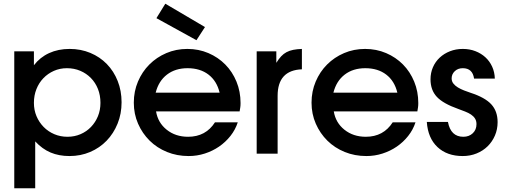

<svg xmlns="http://www.w3.org/2000/svg" viewBox="-20 -829 2728 1036"><path d="M57 -552H163V-477Q196 -520 245 -542.5Q294 -565 356 -565Q416 -565 467.5 -543.5Q519 -522 556.5 -483.5Q594 -445 615 -392Q636 -339 636 -277Q636 -215 614.5 -162Q593 -109 555.5 -70Q518 -31 466.5 -9Q415 13 355 13Q298 13 253 -6Q208 -25 170 -66V187H57ZM344 -91Q382 -91 414.5 -105Q447 -119 471 -144Q495 -169 508.5 -202Q522 -235 522 -274Q522 -315 508.5 -349Q495 -383 470.5 -408Q446 -433 413 -447Q380 -461 341 -461Q303 -461 270.5 -446.5Q238 -432 214 -407Q190 -382 176.5 -348Q163 -314 163 -274Q163 -235 177 -202Q191 -169 215.5 -144Q240 -119 273 -105Q306 -91 344 -91Z M872 -809 1086 -683 1040 -612 824 -731ZM1263 -169Q1250 -129 1223.5 -95.5Q1197 -62 1162 -38Q1127 -14 1085 -0.5Q1043 13 998 13Q935 13 881 -9Q827 -31 787.5 -70Q748 -109 725 -161.5Q702 -214 702 -275Q702 -336 724.5 -389Q747 -442 786 -481Q825 -520 877.5 -542.5Q930 -565 991 -565Q1052 -565 1104.5 -542.5Q1157 -520 1195.5 -481Q1234 -442 1256 -388.5Q1278 -335 1278 -273Q1278 -259 1276.5 -249.5Q1275 -240 1273 -228H822Q832 -167 879.5 -129Q927 -91 995 -91Q1090 -91 1140 -169ZM1165 -329Q1150 -392 1105 -426.5Q1060 -461 992 -461Q926 -461 881 -426.5Q836 -392 820 -329Z M1365 -552H1471V-490Q1484 -511 1497 -525Q1510 -539 1526 -547.5Q1542 -556 1562 -560Q1582 -564 1609 -565V-455Q1478 -450 1478 -312V0H1365Z M2222 -169Q2209 -129 2182.5 -95.5Q2156 -62 2121 -38Q2086 -14 2044 -0.5Q2002 13 1957 13Q1894 13 1840 -9Q1786 -31 1746.5 -70Q1707 -109 1684 -161.5Q1661 -214 1661 -275Q1661 -336 1683.5 -389Q1706 -442 1745 -481Q1784 -520 1836.5 -542.5Q1889 -565 1950 -565Q2011 -565 2063.5 -542.5Q2116 -520 2154.5 -481Q2193 -442 2215 -388.5Q2237 -335 2237 -273Q2237 -259 2235.5 -249.5Q2234 -240 2232 -228H1781Q1791 -167 1838.5 -129Q1886 -91 1954 -91Q2049 -91 2099 -169ZM2124 -329Q2109 -392 2064 -426.5Q2019 -461 1951 -461Q1885 -461 1840 -426.5Q1795 -392 1779 -329Z M2397 -171Q2412 -91 2480 -91Q2511 -91 2531 -110Q2551 -129 2551 -159Q2551 -177 2543 -189.5Q2535 -202 2521.5 -211Q2508 -220 2490 -227Q2472 -234 2453 -241Q2371 -270 2337 -306.5Q2303 -343 2303 -401Q2303 -436 2316 -466Q2329 -496 2352.5 -518Q2376 -540 2408 -552.5Q2440 -565 2477 -565Q2514 -565 2545 -553Q2576 -541 2599 -520Q2622 -499 2635.5 -469.5Q2649 -440 2650 -405H2538Q2530 -461 2477 -461Q2451 -461 2434 -445Q2417 -429 2417 -406Q2417 -390 2426.5 -378Q2436 -366 2451 -357Q2466 -348 2484 -341Q2502 -334 2520 -328Q2597 -303 2631 -266Q2665 -229 2665 -170Q2665 -131 2650.5 -97.5Q2636 -64 2611 -39.5Q2586 -15 2551.5 -1Q2517 13 2477 13Q2392 13 2340.5 -35.5Q2289 -84 2283 -171Z"/></svg>

Font: Involve SemiBold
Style: Regular
Weight: 600
Designer: Stefan Peev
Foundry: Context Ltd.
Version: Version 1.001